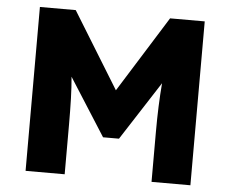

<svg xmlns="http://www.w3.org/2000/svg" viewBox="-51 -759 979 817"><g transform="rotate(5 439.0 -350.0)"><path d="M87 0V-700H240L440 -375L643 -700H791V0H625V-212Q625 -271 627 -322.5Q629 -374 633 -422L471 -171H403L247 -416Q251 -372 252.5 -322.5Q254 -273 254 -212V0Z"/></g></svg>

Font: Readex Pro
Style: Bold
Weight: 700
Designer: Bonnie Shaver-Troup, Thomas Jockin
Foundry: Lexend
Version: Version 1.203; ttfautohint (v1.8.3)